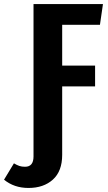

<svg xmlns="http://www.w3.org/2000/svg" viewBox="-113 -712 536 951"><path d="M195 -589V-387H358V-284H195V55Q195 136 149 177.5Q103 219 28 219Q-43 219 -93 178L-44 97Q-29 106 -17 110Q-5 114 11 114Q53 114 53 63V-692H397L382 -589Z"/></svg>

Font: Fira Sans Compressed SemiBold
Style: Regular
Weight: 600
Width: 1
Designer: bBox Type GmbH & Carrois Corporate GbR & Edenspiekermann AG
Foundry: bBox Type GmbH & Carrois Corporate GbR & Edenspiekermann AG
Version: Version 4.301